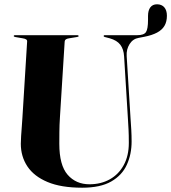

<svg xmlns="http://www.w3.org/2000/svg" viewBox="-20 -864 798 895"><path d="M576.5 -307 558.5 -601Q556.5 -635 540.8 -655.5Q525 -676 491.5 -685.5L468.5 -691.5Q463 -693 463 -696Q463 -697.5 464.2 -698.8Q465.5 -700 468 -700H619.5Q651 -700 660.5 -714.5Q670 -729 670 -771.5V-789.5Q670 -815.5 680.8 -829.8Q691.5 -844 712 -844Q733.5 -844 745.8 -830Q758 -816 758 -790.5Q758 -763 746.8 -743.8Q735.5 -724.5 712 -712Q688.5 -699.5 652.5 -692.5L626.5 -687.5Q599.5 -683 584 -658.5Q568.5 -634 570.5 -602.5L588.5 -312Q590.5 -285 592 -258.5Q593.5 -232 593.5 -204.5Q593.5 -145 571.2 -96Q549 -47 498.5 -18Q448 11 363 11Q265 11 201.8 -15.5Q138.5 -42 107.8 -88.2Q77 -134.5 77 -194Q77 -208 78.5 -230.8Q80 -253.5 81.8 -276.5Q83.5 -299.5 84.5 -315.5L106.5 -671Q107 -677 101.5 -680.5Q96 -684 85.5 -685.5L51 -691.5Q44 -693 44 -696Q44 -697.5 45.5 -698.8Q47 -700 49.5 -700H340.5Q343.5 -700 345 -698.8Q346.5 -697.5 346.5 -696Q346.5 -694 344.8 -693.2Q343 -692.5 339 -691.5L302.5 -685.5Q292 -684 287 -680.5Q282 -677 281.5 -670.5L259.5 -319Q257 -280.5 256.8 -248.2Q256.5 -216 256.5 -193.5Q256.5 -94 295.2 -49.5Q334 -5 397 -5Q450.5 -5 492 -28.2Q533.5 -51.5 557 -94.8Q580.5 -138 580.5 -198Q580.5 -234.5 579.2 -259.8Q578 -285 576.5 -307Z"/></svg>

Font: Fraunces 120pt
Style: Bold
Weight: 700
Version: Version 1.000;[b76b70a41]